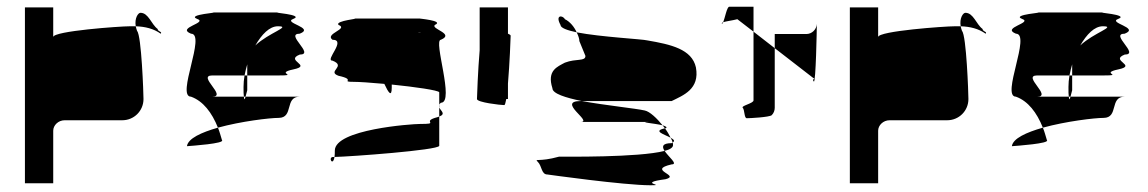

<svg xmlns="http://www.w3.org/2000/svg" viewBox="-20 -732 3409 570"><path d="M54 -188H138V-344C138 -360 153 -375 172 -375H343C378 -375 406 -403 406 -438C406 -454 400 -627 387 -640C385 -645 384 -650 383 -654H365C337 -654 138 -640 138 -622V-710H54ZM383 -654C379 -678 390 -694 397 -694C421 -694 429 -660 448 -646C448 -638 463 -638 457 -632C436 -647 411 -653 383 -654Z M535 -298C549 -299 649 -306 639 -316C635 -329 632 -341 627 -353C578 -339 538 -321 535 -298ZM547 -445C502 -445 593 -632 547 -632C502 -650 599 -664 565 -676C532 -689 638 -695 610 -695H807C779 -695 885 -689 851 -676C818 -664 916 -650 870 -632C824 -632 916 -570 870 -570C824 -552 909 -538 851 -526C794 -514 870 -508 807 -508H714V-541C711 -530 708 -519 706 -508H610C564 -508 656 -445 610 -445H704C705 -433 707 -437 709 -445H870C824 -445 853 -382 807 -382C781 -382 696 -372 627 -353C609 -398 583 -432 547 -445ZM703 -474C703 -460 703 -451 704 -445H709C711 -453 714 -464 714 -464V-508H706C704 -496 703 -485 703 -474ZM738 -597C778 -635 847 -654 805 -654C780 -654 757 -630 738 -597Z M967 -552C1010 -535 949 -520 985 -507C1040 -495 988 -489 1030 -489C1045 -489 1078 -487 1121 -483C1133 -457 1143 -442 1143 -472V-481C1212 -474 1282 -464 1284 -458V-421C1285 -423 1286 -425 1289 -427C1331 -427 1265 -614 1289 -614C1331 -632 1258 -646 1271 -658C1301 -671 1219 -677 1227 -677H1030C1055 -677 973 -671 985 -658C1016 -646 943 -632 967 -614C1010 -614 943 -552 967 -552ZM969 -266C953 -266 968 -236 973 -266ZM973 -266C974 -271 974 -277 974 -285C974 -348 1202 -364 1227 -364C1286 -364 1234 -370 1271 -382C1276 -383 1281 -385 1284 -386V-299C1280 -286 1020 -267 973 -266ZM1221 -636C1223 -637 1225 -637 1227 -637C1233 -637 1230 -637 1221 -636ZM1284 -386C1305 -394 1288 -403 1284 -413ZM1284 -413C1283 -416 1283 -418 1284 -421Z M1396 -438C1396 -428 1466 -420 1477 -420C1479 -420 1481 -427 1483 -438H1488V-484C1493 -542 1496 -620 1496 -626C1496 -628 1493 -630 1488 -632V-710H1404V-583C1399 -525 1396 -444 1396 -438Z M1577 -251C1589 -239 1587 -214 1605 -214C1605 -214 1832 -182 1911 -182C1963 -182 1866 -188 1956 -200C2002 -212 1899 -227 1974 -244C1994 -244 1965 -266 1953 -284C1876 -264 1655 -267 1640 -267C1579 -250 1565 -263 1577 -251ZM1620 -470C1620 -454 1659 -442 1707 -432H1974C2008 -449 2058 -467 2046 -532C2034 -586 1972 -600 1902 -612C1887 -616 1764 -622 1692 -636C1697 -626 1700 -617 1700 -610L1718 -566C1718 -549 1691 -559 1657 -546C1635 -534 1603 -523 1620 -470ZM1644 -658C1627 -689 1651 -687 1657 -675C1672 -668 1685 -652 1692 -636C1664 -642 1644 -649 1644 -658ZM1704 -370C1741 -370 1631 -432 1704 -432H1707C1779 -419 1868 -410 1894 -404C1909 -401 1930 -381 1947 -360C1923 -366 1868 -370 1911 -370ZM1947 -360C1949 -357 1952 -354 1954 -351H1956C1962 -354 1957 -357 1947 -360ZM1953 -284C1945 -296 1945 -307 1974 -307C1975 -308 1976 -308 1977 -309C1978 -306 1978 -303 1978 -301C1978 -294 1969 -288 1953 -284ZM1954 -351C1961 -342 1967 -331 1971 -323C1953 -333 1916 -343 1954 -351ZM1971 -323C1974 -318 1976 -313 1977 -309C1985 -314 1980 -318 1971 -323Z M2123 -662C2124 -661 2126 -663 2127 -666C2124 -665 2122 -663 2123 -662ZM2127 -666C2132 -678 2138 -712 2145 -712H2217V-638L2169 -675C2154 -671 2135 -669 2127 -666ZM2185 -412C2191 -406 2189 -381 2197 -381C2206 -381 2264 -384 2271 -390C2277 -396 2280 -404 2280 -412V-589L2217 -638V-434C2217 -425 2179 -418 2185 -412ZM2280 -589V-631H2374C2390 -631 2404 -644 2405 -661C2405 -647 2402 -484 2396 -490C2389 -497 2403 -500 2395 -500ZM2405 -662C2405 -662 2405 -661 2405 -661C2405 -661 2405 -662 2405 -662Z M2503 -188H2587V-344C2587 -360 2602 -375 2621 -375H2792C2827 -375 2855 -403 2855 -438C2855 -454 2849 -627 2836 -640C2834 -645 2833 -650 2832 -654H2814C2786 -654 2587 -640 2587 -622V-710H2503ZM2832 -654C2828 -678 2839 -694 2846 -694C2870 -694 2878 -660 2897 -646C2897 -638 2912 -638 2906 -632C2885 -647 2860 -653 2832 -654Z M2984 -298C2998 -299 3098 -306 3088 -316C3084 -329 3081 -341 3076 -353C3027 -339 2987 -321 2984 -298ZM2996 -445C2951 -445 3042 -632 2996 -632C2951 -650 3048 -664 3014 -676C2981 -689 3087 -695 3059 -695H3256C3228 -695 3334 -689 3300 -676C3267 -664 3365 -650 3319 -632C3273 -632 3365 -570 3319 -570C3273 -552 3358 -538 3300 -526C3243 -514 3319 -508 3256 -508H3163V-541C3160 -530 3157 -519 3155 -508H3059C3013 -508 3105 -445 3059 -445H3153C3154 -433 3156 -437 3158 -445H3319C3273 -445 3302 -382 3256 -382C3230 -382 3145 -372 3076 -353C3058 -398 3032 -432 2996 -445ZM3152 -474C3152 -460 3152 -451 3153 -445H3158C3160 -453 3163 -464 3163 -464V-508H3155C3153 -496 3152 -485 3152 -474ZM3187 -597C3227 -635 3296 -654 3254 -654C3229 -654 3206 -630 3187 -597Z"/></svg>

Font: bitstorm
Style: ext
Weight: 400
Version: Version 0.2